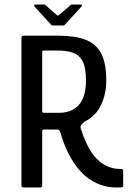

<svg xmlns="http://www.w3.org/2000/svg" viewBox="-20 -831 577 851"><path d="M85 0Q75 0 75 -9V-664Q75 -673 85 -673H237Q313 -673 360 -654.5Q407 -636 429 -593Q451 -550 451 -475Q451 -414 427.5 -365Q404 -316 355 -292Q343 -283 338.5 -274.5Q334 -266 341 -253Q349 -227 361.5 -199.5Q374 -172 390.5 -149Q407 -126 427 -111Q445 -98 466.5 -90Q488 -82 514 -82Q521 -82 523.5 -80Q526 -78 526 -71V-9Q526 -5 524.5 -3Q523 -1 517 -0.5Q511 0 497 0Q457 0 424 -12.5Q391 -25 364 -46Q338 -67 315.5 -98Q293 -129 276 -166Q259 -203 249 -240Q248 -244 244.5 -250.5Q241 -257 233 -257H174Q167 -257 167 -245V-9Q167 0 157 0ZM167 -339Q167 -334 169 -332.5Q171 -331 175 -331H241Q299 -331 330 -366.5Q361 -402 361 -475Q361 -530 347 -558Q333 -586 305 -596.5Q277 -607 233 -607H174Q170 -607 168.5 -605.5Q167 -604 167 -598ZM213 -718Q209 -718 206 -722L132 -803Q131 -806 131.5 -808.5Q132 -811 136 -811H175Q180 -811 183 -807L232 -764Q237 -760 241 -764L291 -807Q294 -811 299 -811H338Q342 -811 343 -808.5Q344 -806 342 -803L268 -722Q266 -718 261 -718Z"/></svg>

Font: Glory Thin Medium
Style: Regular
Weight: 500
Version: Version 1.011